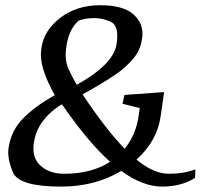

<svg xmlns="http://www.w3.org/2000/svg" viewBox="-20 -691 757 722"><path d="M275.4 -613.3Q236.8 -578.1 229 -511.2Q222.2 -462.4 239.5 -427.2Q256.8 -392.1 268.6 -372.1Q408.2 -449.7 418.5 -526.4L419.9 -537.1Q426.3 -596.2 395.5 -609.6Q364.7 -623 334 -623Q303.2 -623 275.4 -613.3ZM394 -82.5Q311 -156.7 212.9 -298.8Q170.4 -273.9 141.4 -235.8Q112.3 -197.8 106.4 -147Q100.6 -96.2 133.5 -66.9Q166.5 -37.6 221.7 -37.6Q324.2 -37.6 394 -82.5ZM136.2 -512.7Q146 -577.6 207.3 -624.5Q268.6 -671.4 356.9 -671.4Q444.8 -671.4 483.4 -635.5Q522 -599.6 514.6 -548.3Q509.8 -510.7 491.5 -484.1Q473.1 -457.5 437.3 -427.7Q401.4 -397.9 290.5 -335.9Q379.9 -202.1 448.7 -131.8Q491.7 -184.1 501.5 -256.8L505.4 -284.7L440.9 -300.8L447.8 -334L597.2 -344.7L584 -253.4Q570.8 -160.6 493.2 -90.8Q557.6 -37.6 614.7 -37.6Q671.9 -37.6 714.8 -54.2L713.4 -22Q661.6 10.7 589.4 10.7Q517.1 10.7 436 -48.3Q337.4 10.7 210.4 10.7Q51.3 10.7 28.8 -42.5Q6.3 -95.7 12.2 -134.3Q21.5 -200.2 67.6 -246.6Q113.8 -293 186 -333Q126 -439.9 134.8 -502.4Z"/></svg>

Font: NoticiaText-Italic
Style: Italic
Weight: 400
Italic angle: -8°
Designer: JM Sole
Foundry: JM Sole
Version: Version 1.003